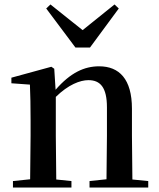

<svg xmlns="http://www.w3.org/2000/svg" viewBox="-20 -840 714 860"><path d="M206 -820 187 -802 318 -627H383L512 -802L493 -820L350 -705ZM456 0H644V-29L573 -36L571 -232V-353C571 -486 514 -543 424 -543C358 -543 296 -515 229 -438L223 -532L210 -541L31 -492V-467L114 -461C116 -412 117 -368 117 -301V-232L115 -37L38 -29V0H300V-29L232 -36L230 -232V-406C286 -461 339 -481 376 -481C429 -481 459 -449 459 -359V-232L457 -37L381 -29V0Z"/></svg>

Font: Noto Serif CJK KR SemiBold
Style: Regular
Weight: 600
Designer: Ryoko NISHIZUKA 西塚涼子 (kana & ideographs); Frank Grießhammer (Latin, Greek & Cyrillic); Wenlong ZHANG 张文龙 (bopomofo); San
Foundry: Adobe
Version: Version 2.001;hotconv 1.1.0;makeotfexe 2.6.0